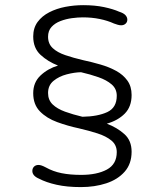

<svg xmlns="http://www.w3.org/2000/svg" viewBox="-20 -692 659 763"><path d="M301.5 51.5Q246 51.5 204.8 42.2Q163.5 33 135 18Q122 12.5 115.2 4.8Q108.5 -3 108.5 -12.5Q108.5 -23 115.2 -29.8Q122 -36.5 133 -36.5Q139 -36.5 146 -34Q153 -31.5 161.5 -27Q191 -10.5 224.8 -3.8Q258.5 3 302.5 3Q365.5 3 404.8 -18.2Q444 -39.5 444 -87.5Q444 -116 422.8 -133.5Q401.5 -151 367 -162Q332.5 -173 293.5 -182Q249 -191.5 207.2 -206.8Q165.5 -222 138.8 -249.2Q112 -276.5 112 -321.5Q112 -364.5 140.8 -391.8Q169.5 -419 210.5 -431.5Q170.5 -447 141.2 -474Q112 -501 112 -547Q112 -581 129.5 -604.8Q147 -628.5 175.8 -643.2Q204.5 -658 239.8 -664.8Q275 -671.5 310.5 -671.5Q357 -671.5 393.5 -663.8Q430 -656 453.5 -645.5Q471 -640 478.5 -631.8Q486 -623.5 486 -614Q486 -604 479 -597.8Q472 -591.5 461.5 -591.5Q455.5 -591.5 448.2 -593.5Q441 -595.5 433 -598.5Q408 -610 376.5 -616.5Q345 -623 309 -623Q289.5 -623 265.5 -619.8Q241.5 -616.5 220 -608.2Q198.5 -600 184.8 -585Q171 -570 171 -546Q171 -518 189.5 -500.8Q208 -483.5 239.8 -472.8Q271.5 -462 310 -453Q345 -445.5 379.5 -435.5Q414 -425.5 441.8 -410.2Q469.5 -395 486.2 -371.8Q503 -348.5 503 -314.5Q503 -268 475.8 -240.5Q448.5 -213 404.5 -200.5Q445.5 -185 474.2 -159.2Q503 -133.5 503 -89Q503 -41 475.5 -9.8Q448 21.5 402.2 36.5Q356.5 51.5 301.5 51.5ZM171 -322.5Q171 -294.5 189.2 -277Q207.5 -259.5 238.5 -248.2Q269.5 -237 307.5 -228Q368.5 -229 406.2 -246.5Q444 -264 444 -311.5Q444 -339 423.8 -356.5Q403.5 -374 371.2 -385.2Q339 -396.5 302 -405Q275.5 -404.5 245 -396.5Q214.5 -388.5 192.8 -370.8Q171 -353 171 -322.5Z"/></svg>

Font: Sono Monospace Light
Style: Regular
Weight: 300
Version: Version 2.112